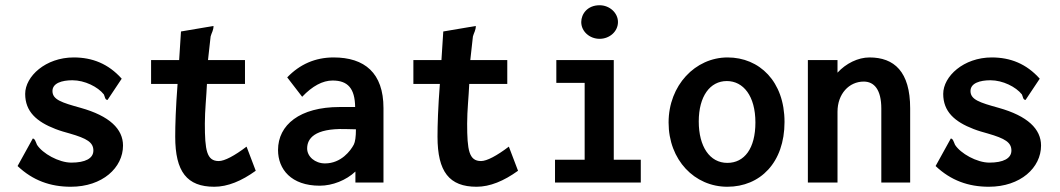

<svg xmlns="http://www.w3.org/2000/svg" viewBox="-20 -696 4040 732"><path d="M444 -396C393 -453 332 -477 261 -477C154 -477 76 -405 76 -338C76 -271 119 -232 192 -204C210 -197 228 -192 246 -187C312 -168 336 -153 336 -122C336 -92 305 -76 252 -76C204 -76 142 -111 121 -144C115 -158 113 -167 105 -168L47 -63C105 -8 172 16 250 16C371 16 449 -57 449 -141C449 -204 398 -254 287 -285C215 -305 180 -316 180 -349C180 -379 216 -390 256 -390C303 -390 353 -365 376 -336C380 -328 380 -315 390 -315Z M663 -467H556V-376H657C650 -285 648 -219 648 -175C648 -41 693 16 797 16C848 16 901 -6 955 -45L920 -137C874 -102 836 -82 814 -82C768 -82 761 -123 761 -225C761 -275 767 -328 769 -376H914V-467H773L783 -557C787 -572 794 -580 794 -597L670 -576Z M1132 -327C1171 -368 1210 -389 1248 -389C1306 -389 1333 -359 1334 -288H1275C1123 -288 1040 -220 1040 -124C1040 -51 1090 12 1199 12C1248 12 1300 -9 1335 -42V0H1442V-284C1442 -418 1370 -477 1252 -477C1182 -477 1123 -451 1075 -401ZM1337 -203C1337 -174 1334 -155 1329 -145C1317 -122 1281 -73 1219 -73C1181 -73 1151 -99 1151 -130C1151 -167 1178 -207 1296 -204L1337 -203Z M1663 -467H1556V-376H1657C1650 -285 1648 -219 1648 -175C1648 -41 1693 16 1797 16C1848 16 1901 -6 1955 -45L1920 -137C1874 -102 1836 -82 1814 -82C1768 -82 1761 -123 1761 -225C1761 -275 1767 -328 1769 -376H1914V-467H1773L1783 -557C1787 -572 1794 -580 1794 -597L1670 -576Z M2101 -380H2209V-87H2096V0H2423V-87H2320V-467H2101ZM2266 -676C2219 -676 2196 -642 2196 -612C2196 -576 2228 -548 2266 -548C2304 -548 2336 -576 2336 -612C2336 -647 2304 -676 2266 -676Z M2754 -477C2631 -477 2529 -371 2529 -229C2529 -86 2628 16 2753 16C2878 16 2971 -76 2971 -231C2971 -386 2875 -477 2754 -477ZM2860 -229C2860 -130 2818 -75 2753 -75C2686 -75 2644 -137 2644 -233C2644 -329 2687 -387 2751 -387C2814 -387 2860 -330 2860 -229Z M3173 0V-270C3173 -338 3217 -385 3273 -385C3313 -385 3340 -354 3340 -282V0H3450V-283C3450 -423 3389 -477 3295 -477C3251 -477 3205 -454 3173 -419V-467H3060V0Z M3944 -396C3893 -453 3832 -477 3761 -477C3654 -477 3576 -405 3576 -338C3576 -271 3619 -232 3692 -204C3710 -197 3728 -192 3746 -187C3812 -168 3836 -153 3836 -122C3836 -92 3805 -76 3752 -76C3704 -76 3642 -111 3621 -144C3615 -158 3613 -167 3605 -168L3547 -63C3605 -8 3672 16 3750 16C3871 16 3949 -57 3949 -141C3949 -204 3898 -254 3787 -285C3715 -305 3680 -316 3680 -349C3680 -379 3716 -390 3756 -390C3803 -390 3853 -365 3876 -336C3880 -328 3880 -315 3890 -315Z"/></svg>

Font: Inconsolata
Style: Bold
Weight: 700
Monospace: yes
Designer: Raph Levien, Kirill Tkachev(cyreal.org)
Foundry: Raph Levien, Kirill Tkachev(cyreal.org)
Version: Version 1.014